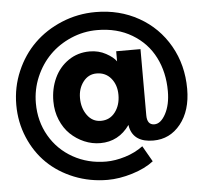

<svg xmlns="http://www.w3.org/2000/svg" viewBox="-57 -760 1026 969"><g transform="rotate(-5 456.0 -275.5)"><path d="M671.9 -159.2Q671.9 -109.9 709 -109.9Q741.2 -109.9 766.1 -156Q791 -202.1 791 -271Q791 -366.7 752.4 -442.6Q713.9 -518.6 638.4 -563.7Q563 -608.9 461.9 -608.9Q392.6 -608.9 329.6 -581.8Q266.6 -554.7 221.2 -509Q175.8 -463.4 148.9 -400.4Q122.1 -337.4 122.1 -268.1Q122.1 -176.3 165 -102.1Q208 -27.8 283.2 14.2Q358.4 56.2 450.2 56.2Q496.1 56.2 547.1 40.5Q598.1 24.9 638.2 -4.9L684.1 75.2Q641.6 108.4 575.4 128.7Q509.3 148.9 450.2 148.9Q360.4 148.9 281 117.2Q201.7 85.4 145 30.3Q88.4 -24.9 55.7 -102.5Q22.9 -180.2 22.9 -268.1Q22.9 -357.9 57.4 -438Q91.8 -518.1 150.4 -575.4Q209 -632.8 290.3 -666.5Q371.6 -700.2 461.9 -700.2Q582.5 -700.2 680.2 -645.3Q777.8 -590.3 833.5 -492.7Q889.2 -395 889.2 -273.9Q889.2 -163.6 835 -96.2Q780.8 -28.8 696.8 -28.8Q598.6 -28.8 580.1 -106L578.1 -118.2Q522 -39.1 429.2 -39.1Q387.2 -39.1 347.9 -55.9Q308.6 -72.8 278.1 -102.1Q247.6 -131.3 229.2 -175.3Q210.9 -219.2 210.9 -270Q210.9 -334 235.6 -387.2Q260.3 -440.4 307.4 -472.7Q354.5 -504.9 415 -504.9Q460.4 -504.9 497.3 -484.6Q534.2 -464.4 548.8 -442.9V-494.1H671.9ZM439.9 -391.1Q398.9 -391.1 372.6 -357.2Q346.2 -323.2 346.2 -274.9Q346.2 -223.6 372.6 -187.3Q398.9 -150.9 441.9 -150.9Q486.8 -150.9 513.9 -186.3Q541 -221.7 541 -273.9Q541 -324.2 513.4 -357.7Q485.8 -391.1 439.9 -391.1Z"/></g></svg>

Font: Montserrat-Arabic
Style: Bold
Weight: 700
Designer: Mohamed Gaber
Foundry: Kief Type Foundry
Version: Version 5.008;PS 005.008;hotconv 1.0.88;makeotf.lib2.5.64775